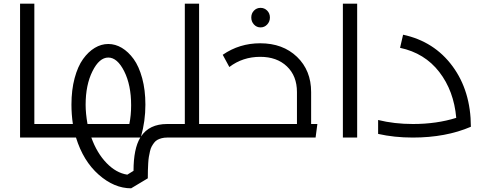

<svg xmlns="http://www.w3.org/2000/svg" viewBox="-20 -753 2651 1051"><path d="M274.9 -74.2Q287.1 -74.2 291 -65.2Q294.9 -56.2 294.9 -37.1Q294.9 -18.6 290.8 -9.3Q286.6 0 274.9 0H89.8V-732.9H168V-74.2Z M907.7 -74.2Q919.9 -74.2 923.8 -65.2Q927.7 -56.2 927.7 -37.1Q927.7 -18.6 923.6 -9.3Q919.4 0 907.7 0H895Q878.9 0 865.5 3.4Q852.1 6.8 841.8 12.5Q831.5 18.1 823.7 28.3Q815.9 38.6 810.3 48.8Q804.7 59.1 801 75.2Q797.4 91.3 794.9 105.5Q792.5 119.6 791.3 141.1Q790 162.6 789.6 179.9Q789.1 197.3 789.1 223.1L697.8 277.8Q605 277.8 520.3 203.1Q435.5 128.4 396 0H274.9Q263.2 0 259 -9.3Q254.9 -18.6 254.9 -37.1Q254.9 -56.2 258.8 -65.2Q262.7 -74.2 274.9 -74.2H378.9Q371.1 -127.4 371.1 -180.2Q371.1 -260.3 388.4 -325Q405.8 -389.6 434.6 -429.7Q463.4 -469.7 498.8 -491Q534.2 -512.2 572.8 -512.2Q611.3 -512.2 647 -491Q682.6 -469.7 711.7 -429.7Q740.7 -389.6 758.3 -325Q775.9 -260.3 775.9 -180.2Q775.9 -89.8 752 -5.9Q796.9 -74.2 895 -74.2ZM448.7 -179.2Q448.7 -132.3 459 -74.2H688Q697.8 -121.6 697.8 -176.8Q697.8 -287.6 659.9 -362.8Q622.1 -438 572.8 -438Q523.4 -438 486.1 -363Q448.7 -288.1 448.7 -179.2ZM676.8 203.1 710.9 182.1Q710.9 61 748 0H480Q510.3 84.5 563 139.2Q615.7 193.8 676.8 203.1Z M1174.8 -74.2Q1187 -74.2 1190.9 -65.2Q1194.8 -56.2 1194.8 -37.1Q1194.8 -18.6 1190.7 -9.3Q1186.5 0 1174.8 0H907.7Q896 0 891.8 -9.3Q887.7 -18.6 887.7 -37.1Q887.7 -56.2 891.6 -65.2Q895.5 -74.2 907.7 -74.2H991.7V-732.9H1069.8V-74.2Z M1442.6 -618.9Q1427.7 -603 1406.2 -603Q1384.8 -603 1370.1 -618.9Q1355.5 -634.8 1355.5 -657.2Q1355.5 -679.7 1370.1 -694.8Q1384.8 -710 1406.2 -710Q1427.7 -710 1442.6 -694.8Q1457.5 -679.7 1457.5 -657.2Q1457.5 -634.8 1442.6 -618.9ZM1683.1 -74.2H1717.3L1707.5 0H1174.3Q1162.6 0 1158.4 -9.3Q1154.3 -18.6 1154.3 -37.1Q1154.3 -56.2 1158.2 -65.2Q1162.1 -74.2 1174.3 -74.2H1605.5V-249Q1605.5 -337.4 1550.5 -389.6Q1495.6 -441.9 1404.3 -441.9Q1308.6 -441.9 1235.4 -386.2L1199.2 -453.1Q1290.5 -516.1 1404.3 -516.1Q1528.3 -516.1 1605.7 -441.9Q1683.1 -367.7 1683.1 -249Z M1856.9 0V-732.9H1935.1V0Z M2186.5 -563Q2356.9 -526.4 2457 -390.6Q2557.1 -254.9 2557.6 -59.1Q2419.9 0 2239.7 0Q2138.2 0 2049.8 -20V-96.2Q2138.2 -74.2 2240.7 -74.2Q2370.1 -74.2 2477.5 -107.9Q2464.4 -255.9 2384.5 -359.1Q2304.7 -462.4 2169.9 -491.2Z"/></svg>

Font: Montserrat-Arabic Light
Style: Regular
Weight: 300
Designer: Mohamed Gaber
Foundry: Kief Type Foundry
Version: Version 5.008;PS 005.008;hotconv 1.0.88;makeotf.lib2.5.64775